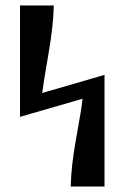

<svg xmlns="http://www.w3.org/2000/svg" viewBox="-20 -599 464 700"><path d="M53 -173V-579H176Q175 -508 156.5 -401.5Q138 -295 134 -260Q160 -268 361 -326V81H238Q239 7 258 -96.5Q277 -200 281 -239Z"/></svg>

Font: Coval
Style: ExtraBold
Weight: 800
Foundry: Context Ltd
Version: Version 001.000